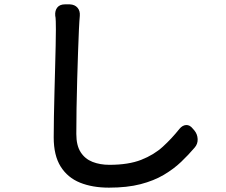

<svg xmlns="http://www.w3.org/2000/svg" viewBox="-20 -806 1040 883"><path d="M301 -786Q324 -785 336.5 -770.5Q349 -756 347 -733Q346 -717 345 -707Q344 -697 343 -670Q341 -628 339 -568Q337 -508 335 -440Q333 -372 332 -307Q331 -242 331 -190Q331 -137 351 -106Q371 -75 405.5 -61.5Q440 -48 483 -48Q571 -48 629.5 -71Q688 -94 729 -131.5Q770 -169 805 -213Q819 -230 836 -231Q853 -232 867 -214L874 -206Q888 -189 889 -166.5Q890 -144 875 -127Q847 -94 813 -61.5Q779 -29 733.5 -2Q688 25 626.5 41Q565 57 481 57Q405 57 348 34Q291 11 259 -40Q227 -91 227 -174Q227 -217 228 -270.5Q229 -324 230.5 -382Q232 -440 233.5 -495Q235 -550 236 -595.5Q237 -641 237 -670Q237 -687 236.5 -707Q236 -727 234 -734Q232 -757 243.5 -771.5Q255 -786 279 -786Z"/></svg>

Font: Chiron GoRound TC M
Style: Regular
Weight: 500
Designer: Ryoko NISHIZUKA 西塚涼子 (kana, bopomofo & ideographs); Paul D. Hunt (Latin, Greek & Cyrillic); Sandoll Communications 산돌커뮤니
Foundry: Adobe
Version: Version 1.000;hotconv 1.1.1;makeotfexe 2.6.0